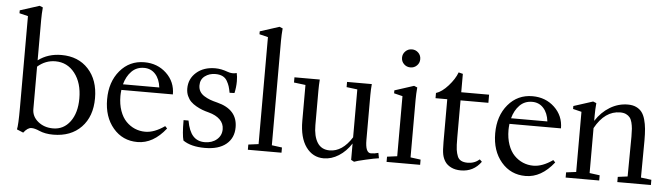

<svg xmlns="http://www.w3.org/2000/svg" viewBox="-47 -911 3885 1113"><g transform="rotate(5 1895.5 -355.0)"><path d="M112.8 14.6 75.2 -1Q81.5 -24.4 81.5 -128.9V-660.6L31.2 -672.9V-689.9L144 -726.1L163.1 -718.3Q159.7 -681.6 159.7 -646.5V-410.2Q216.8 -453.1 295.4 -453.1Q393.1 -453.1 451.7 -389.6Q510.3 -326.2 510.3 -220.2Q510.3 -113.8 450 -51.3Q389.6 11.2 286.6 11.2Q239.7 11.2 205.1 -3.9Q177.7 -16.1 158.7 -16.1Q136.2 -16.1 112.8 14.6ZM159.7 -126.5Q159.7 -83.5 195.3 -54.2Q231 -24.9 282.7 -24.9Q344.2 -24.9 382.1 -75.9Q419.9 -127 419.9 -210.9Q419.9 -301.3 376.5 -357.4Q333 -413.6 263.2 -413.6Q205.6 -413.6 159.7 -373.5Z M776.9 11.2Q690.4 11.2 635.5 -53.5Q580.6 -118.2 580.6 -220.2Q580.6 -321.8 636 -387.5Q691.4 -453.1 777.8 -453.1Q854 -453.1 906 -404.1Q958 -355 958 -281.7H658.2Q655.8 -261.2 655.8 -246.1Q655.8 -198.2 669.2 -160.4Q682.6 -122.6 705.3 -99.4Q728 -76.2 756.3 -64.2Q784.7 -52.2 816.9 -52.2Q869.6 -52.2 929.7 -94.7L941.9 -82Q868.7 11.2 776.9 11.2ZM778.8 -420.4Q734.9 -420.4 706.1 -391.1Q677.2 -361.8 664.6 -314.9H876Q870.1 -364.3 844.2 -392.3Q818.4 -420.4 778.8 -420.4Z M1042.5 -20.5Q1032.7 -53.2 1032.7 -138.7H1061.5Q1072.3 -78.1 1097.7 -50Q1123 -22 1165.5 -22Q1208 -22 1235.6 -45.4Q1263.2 -68.8 1263.2 -105.5Q1263.2 -138.7 1239.7 -161.6Q1216.3 -184.6 1173.8 -195.8Q1152.8 -201.2 1136 -207.5Q1119.1 -213.9 1100.1 -224.6Q1081.1 -235.4 1068.1 -248.3Q1055.2 -261.2 1046.6 -280.5Q1038.1 -299.8 1038.1 -323.2Q1038.1 -379.9 1080.3 -417Q1122.6 -454.1 1189.9 -454.1Q1224.6 -454.1 1262.7 -439.9Q1290.5 -429.7 1315.9 -437.5Q1320.8 -417.5 1320.8 -389.6Q1320.8 -354.5 1313 -320.8L1284.7 -319.8Q1280.3 -342.8 1275.9 -356.7Q1271.5 -370.6 1262 -387.5Q1252.4 -404.3 1235.4 -412.6Q1218.3 -420.9 1193.8 -420.9Q1158.2 -420.9 1132.6 -401.6Q1106.9 -382.3 1106.9 -347.7Q1106.9 -327.6 1115.7 -312.5Q1124.5 -297.4 1141.4 -286.9Q1158.2 -276.4 1175.8 -269.8Q1193.4 -263.2 1217.8 -257.3Q1336.9 -227.5 1336.9 -123.5Q1336.9 -61 1293.2 -24.9Q1249.5 11.2 1168.9 11.2Q1088.4 11.2 1042.5 -20.5Z M1418.9 0V-30.3L1478 -38.1V-660.6L1427.7 -672.9V-689.9L1540 -726.1L1558.6 -718.3Q1555.2 -681.6 1555.2 -646.5V-38.1L1614.7 -30.3V0Z M1860.8 11.2Q1796.9 11.2 1757.8 -42.7Q1718.8 -96.7 1718.8 -194.3V-403.3L1651.4 -411.6V-441.9H1798.8Q1796.4 -407.7 1796.4 -377V-176.3Q1796.4 -111.8 1819.8 -74.7Q1843.3 -37.6 1891.1 -37.6Q1965.3 -37.6 2020.5 -125V-403.8L1957.5 -411.6V-441.9H2101.6Q2098.6 -409.2 2098.6 -377V-116.7Q2098.6 -41.5 2130.9 -41.5Q2152.3 -41.5 2174.3 -47.9L2180.2 -17.1Q2156.7 -14.2 2104.2 -2.2Q2051.8 9.8 2038.1 15.6L2020.5 6.3V-88.9Q1990.2 -42 1948 -15.4Q1905.8 11.2 1860.8 11.2Z M2315.9 -557.6Q2293.5 -557.6 2278.1 -572.8Q2262.7 -587.9 2262.7 -609.9Q2262.7 -631.8 2278.3 -647.2Q2293.9 -662.6 2315.9 -662.6Q2337.9 -662.6 2353.3 -647.5Q2368.7 -632.3 2368.7 -609.9Q2368.7 -587.9 2353.3 -572.8Q2337.9 -557.6 2315.9 -557.6ZM2226.1 0V-30.3L2284.7 -38.1V-387.7L2234.9 -399.9V-417L2346.7 -453.1L2365.7 -445.3Q2362.3 -407.7 2362.3 -373V-38.1L2421.4 -30.3V0Z M2659.2 11.7Q2626.5 11.7 2602.5 0Q2578.6 -11.7 2566.4 -30.3Q2554.2 -48.8 2549.6 -71.5Q2544.9 -94.2 2544.9 -143.6V-392.6H2476.6V-422.9Q2510.7 -433.6 2546.6 -473.6Q2582.5 -513.7 2597.2 -553.2L2622.1 -546.9V-439.9H2784.2V-392.6H2622.1V-177.7Q2622.1 -127 2625.2 -105.7Q2628.4 -84.5 2635.3 -67.4Q2647.9 -36.1 2693.8 -36.1Q2734.4 -36.1 2763.2 -61.5L2776.4 -48.8Q2732.9 11.7 2659.2 11.7Z M3035.2 11.2Q2948.7 11.2 2893.8 -53.5Q2838.9 -118.2 2838.9 -220.2Q2838.9 -321.8 2894.3 -387.5Q2949.7 -453.1 3036.1 -453.1Q3112.3 -453.1 3164.3 -404.1Q3216.3 -355 3216.3 -281.7H2916.5Q2914.1 -261.2 2914.1 -246.1Q2914.1 -198.2 2927.5 -160.4Q2940.9 -122.6 2963.6 -99.4Q2986.3 -76.2 3014.6 -64.2Q3043 -52.2 3075.2 -52.2Q3127.9 -52.2 3188 -94.7L3200.2 -82Q3127 11.2 3035.2 11.2ZM3037.1 -420.4Q2993.2 -420.4 2964.4 -391.1Q2935.5 -361.8 2922.9 -314.9H3134.3Q3128.4 -364.3 3102.5 -392.3Q3076.7 -420.4 3037.1 -420.4Z M3268.1 0V-30.3L3326.2 -37.6V-387.7L3276.4 -399.9V-417L3388.7 -453.1L3407.7 -445.3Q3404.3 -407.7 3404.3 -373V-341.8Q3438 -394 3486.8 -423.6Q3535.6 -453.1 3591.3 -453.1Q3619.1 -453.1 3639.4 -443.6Q3659.7 -434.1 3672.1 -418Q3684.6 -401.9 3691.9 -376Q3699.2 -350.1 3701.9 -321.5Q3704.6 -293 3704.6 -253.9Q3704.6 -144 3703.1 -38.1L3764.2 -30.3V0H3568.8V-30.3L3625.5 -37.6Q3627.4 -190.9 3627.4 -270Q3627.4 -296.9 3626 -315.2Q3624.5 -333.5 3619.9 -351.6Q3615.2 -369.6 3606.9 -380.1Q3598.6 -390.6 3584.7 -397.2Q3570.8 -403.8 3550.8 -403.8Q3461.4 -403.8 3404.3 -299.8V-38.1L3463.4 -30.3V0Z"/></g></svg>

Font: Elstob 10pt
Style: Regular
Weight: 400
Designer: Peter S. Baker
Version: Version 1.015